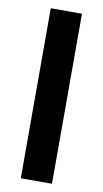

<svg xmlns="http://www.w3.org/2000/svg" viewBox="-83 -754 425 794"><g transform="rotate(10 129.5 -357.0)"><path d="M64 0V-714H195V0Z"/></g></svg>

Font: Mukta
Style: Bold
Weight: 700
Designer: Girish Dalvi and Yashodeep Gholap
Foundry: Ek Type
Version: Version 2.538;PS 1.002;hotconv 16.6.51;makeotf.lib2.5.65220;